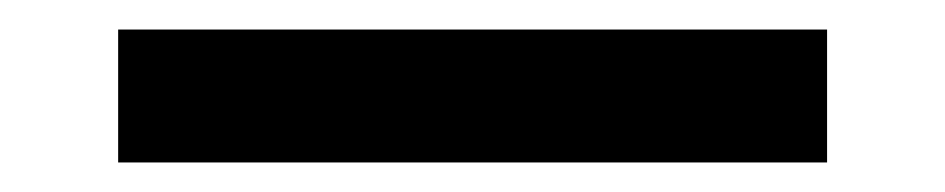

<svg xmlns="http://www.w3.org/2000/svg" viewBox="-20 42 640 130"><path d="M60 152V62H540V152Z"/></svg>

Font: TypoPRO Source Code Pro
Style: Regular
Weight: 600
Monospace: yes
Designer: Paul D. Hunt, Teo Tuominen
Foundry: Adobe Systems Incorporated
Version: Version 2.010;PS 1.0;hotconv 1.0.84;makeotf.lib2.5.63406